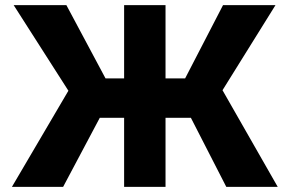

<svg xmlns="http://www.w3.org/2000/svg" viewBox="-20 -727 1127 747"><path d="M624 -421.9H700.2L847.7 -707H1051.8L845.7 -376L1060.5 0H860.4L722.7 -268.6H624V0H462.9V-268.6H368.2L225.6 0H26.4L246.1 -374L33.2 -707H238.3L390.6 -421.9H462.9V-707H624Z"/></svg>

Font: Pretendard Std ExtraBold
Style: Regular
Weight: 800
Designer: Base glyphs from Inter by Rasmus Andersson; Hangeul glyphs from Noto Sans CJK(Source Han Sans) by Jang Soo-young and Kan
Foundry: Kil Hyung-jin
Version: Version 1.309